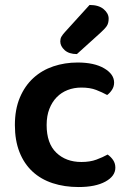

<svg xmlns="http://www.w3.org/2000/svg" viewBox="-20 -740 524 774"><path d="M308 -387Q278 -387 252.5 -377Q227 -367 208.5 -348Q190 -329 179 -301Q168 -273 168 -236Q168 -162 207 -124.5Q246 -87 308 -87Q343 -87 368.5 -96.5Q394 -106 414 -117Q428 -107 436.5 -94Q445 -81 445 -64Q445 -30 405 -8Q365 14 297 14Q240 14 192.5 -1.5Q145 -17 111 -48.5Q77 -80 58.5 -127Q40 -174 40 -236Q40 -299 60 -346.5Q80 -394 114.5 -425.5Q149 -457 195 -472.5Q241 -488 293 -488Q360 -488 400 -464.5Q440 -441 440 -407Q440 -391 431.5 -378Q423 -365 412 -357Q392 -368 367.5 -377.5Q343 -387 308 -387ZM341 -720Q378 -720 398 -703Q418 -686 418 -665Q418 -646 410 -634.5Q402 -623 383 -606L290 -522Q258 -522 240.5 -538Q223 -554 223 -573Q223 -584 227.5 -592Q232 -600 242 -611Z"/></svg>

Font: Baloo Paaji 2 SemiBold
Style: Regular
Weight: 600
Designer: Shuchita Grover, Noopur Datye and Ek Type
Foundry: Ek Type
Version: Version 1.640;hotconv 1.0.111;makeotfexe 2.5.65597; ttfautoh